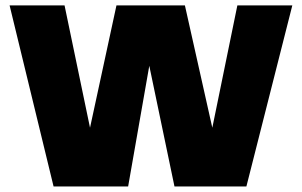

<svg xmlns="http://www.w3.org/2000/svg" viewBox="-20 -670 1084 690"><path d="M14.5 -650.5H212L303.5 -211L398.5 -650.5H644.5L743 -211L833 -650.5H1030.5L865.5 0H607L516.5 -433.5L440.5 0H172.5Z"/></svg>

Font: Overused Grotesk Black
Style: Regular
Weight: 900
Version: Version 0.004